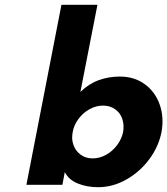

<svg xmlns="http://www.w3.org/2000/svg" viewBox="-20 -770 697 800"><path d="M250 -53 240 0H90L236 -750H386L315 -387Q350 -421 391.5 -436Q433 -451 479 -451Q540 -451 583.5 -419Q627 -387 645.5 -334Q664 -281 653 -220Q641 -159 602 -106.5Q563 -54 506.5 -22Q450 10 389 10Q342 10 304 -5.5Q266 -21 250 -53ZM493 -220Q498 -249 489.5 -274.5Q481 -300 459.5 -315Q438 -330 409 -330Q380 -330 353 -315Q326 -300 307 -274.5Q288 -249 283 -220Q277 -191 286 -166Q295 -141 316 -125.5Q337 -110 366 -110Q395 -110 422 -125Q449 -140 468 -165.5Q487 -191 493 -220Z"/></svg>

Font: Teachers[wght] Italic
Style: Regular
Weight: 400
Designer: Alfredo Marco Pradil & Chank Diesel
Version: Version 1.000;Glyphs 3.1.2 (3151)